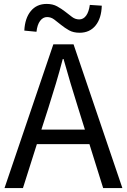

<svg xmlns="http://www.w3.org/2000/svg" viewBox="-20 -959 647 979"><path d="M499 -930Q497 -865 467 -828.5Q437 -792 386 -792Q354 -792 332 -804.5Q310 -817 291.5 -832Q273 -847 256.5 -859.5Q240 -872 220 -872Q199 -872 184.5 -852.5Q170 -833 166 -797L104 -803Q107 -866 137 -902.5Q167 -939 218 -939Q249 -939 271.5 -926.5Q294 -914 312.5 -899.5Q331 -885 347.5 -872.5Q364 -860 384 -860Q405 -860 419 -879Q433 -898 438 -934ZM413 -298 378 -410Q358 -473 340 -533.5Q322 -594 304 -658H300Q283 -593 265 -533Q247 -473 227 -410L191 -298ZM436 -224H168L97 0H3L252 -733H355L604 0H506Z"/></svg>

Font: SpoqaHanSans-Regular
Style: Regular
Weight: 400
Designer: [Spoqa Han Sans] Dong-huui Kim \uAE40 \uB3D9 \uD718  Younghwa Kang \uAC15 \uC601 \uD654  [Noto Sans] Ryoko NISHIZUKA \u8
Foundry: Spoqa (http://www.spoqa-han-sans.com)
Version: Version 2.000